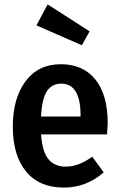

<svg xmlns="http://www.w3.org/2000/svg" viewBox="-20 -835 541 870"><path d="M386 -693 351 -630 145 -720 196 -815ZM468 -277Q468 -268 465 -226H166Q172 -146 200 -113Q228 -80 278 -80Q336 -80 398 -125L450 -54Q371 15 269 15Q158 15 98 -58Q38 -131 38 -261Q38 -389 95.5 -466.5Q153 -544 256 -544Q356 -544 412 -475Q468 -406 468 -277ZM345 -307V-313Q345 -456 257 -456Q215 -456 192.5 -421.5Q170 -387 166 -307Z"/></svg>

Font: Fira Sans Condensed Medium
Style: Regular
Weight: 500
Width: 3
Designer: Carrois Corporate & Edenspiekermann AG
Foundry: Carrois Corporate GbR & Edenspiekermann AG
Version: Version 4.203;PS 004.203;hotconv 1.0.88;makeotf.lib2.5.64775